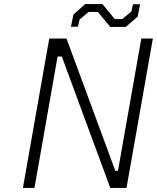

<svg xmlns="http://www.w3.org/2000/svg" viewBox="-20 -927 774 947"><path d="M524 -794 463 -868H417L373 -831L364 -795H330L342 -855L400 -907H485L546 -833H583L628 -870L636 -906H671L659 -845L600 -794ZM93 0 223 -737H308L549 -84L562 -85L677 -737H734L604 0H524L285 -648H264L150 0Z"/></svg>

Font: Tomorrow Light
Style: Italic
Weight: 300
Italic angle: -10°
Designer: Tony de Marco, Monica Rizzolli
Foundry: Just in Type
Version: Version 2.002